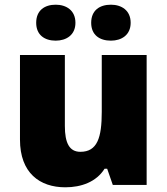

<svg xmlns="http://www.w3.org/2000/svg" viewBox="-20 -787 710 817"><path d="M134 -690C134 -638 170 -614 217 -614C262 -614 301 -638 301 -690C301 -743 262 -767 217 -767C170 -767 134 -743 134 -690ZM368 -690C368 -638 404 -614 452 -614C497 -614 536 -638 536 -690C536 -743 497 -767 452 -767C404 -767 368 -743 368 -690ZM604 -553H413V-311C413 -201 394 -141 322 -141C275 -141 256 -179 256 -251V-553H65V-193C65 -51 149 10 258 10C326 10 390 -13 425 -69H436L460 0H604Z"/></svg>

Font: Noto Sans Malayalam Black
Style: Regular
Weight: 900
Designer: Jelle Bosma - Monotype Design Team
Foundry: Monotype Imaging Inc.
Version: Version 2.104